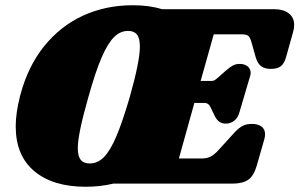

<svg xmlns="http://www.w3.org/2000/svg" viewBox="-20 -701 1143 733"><path d="M1103 -606Q1103 -592 1099 -579L1073 -486Q1066 -459 1052.5 -448.5Q1039 -438 1014 -438Q990 -438 976.5 -448.5Q963 -459 956 -483L940 -540Q935 -558 928 -564Q921 -570 901 -570H796L746 -392H790Q797 -392 809 -402L843 -432Q858 -445 869 -451Q880 -457 896 -457Q914 -457 925.5 -447.5Q937 -438 937 -423Q937 -419 935 -411L894 -272Q888 -250 873.5 -239.5Q859 -229 842 -229Q814 -229 800 -258L783 -293Q776 -308 761 -308H722L663 -96H751Q770 -96 784.5 -103.5Q799 -111 816 -130L876 -196Q892 -213 906.5 -220.5Q921 -228 942 -228Q964 -228 978 -218Q992 -208 992 -188Q992 -180 989 -169L960 -68Q949 -30 928 -15Q907 0 867 0H413Q362 12 307 12Q182 12 111 -47.5Q40 -107 40 -219Q40 -270 57 -336Q86 -447 148.5 -524.5Q211 -602 297.5 -641.5Q384 -681 487 -681Q550 -681 598 -666H1025Q1062 -666 1082.5 -650Q1103 -634 1103 -606ZM514 -523Q514 -555 503 -569Q492 -583 469 -583Q439 -583 415 -559Q391 -535 367.5 -480.5Q344 -426 317 -329Q277 -189 277 -136Q277 -105 288 -91Q299 -77 323 -77Q353 -77 377 -101.5Q401 -126 424 -180Q447 -234 475 -329Q514 -467 514 -523Z"/></svg>

Font: Shrikhand
Style: Regular
Weight: 400
Italic angle: -14°
Designer: Jonny Pinhorn
Foundry: Jonny Pinhorn
Version: Version 1.001;PS 1.001;hotconv 1.0.88;makeotf.lib2.5.647800